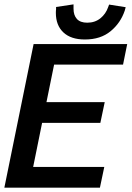

<svg xmlns="http://www.w3.org/2000/svg" viewBox="-26 -860 603 880"><path d="M128 -658H557L538 -564H222L187 -392H454L434 -297H167L126 -95H452L432 0H-6ZM550 -827 546 -812Q527 -755 481 -717Q435 -679 363 -679Q299 -679 264.5 -711.5Q230 -744 230 -801Q230 -812 231 -817V-828L311 -840V-820Q311 -790 326.5 -773Q342 -756 374 -756Q409 -756 434 -776Q459 -796 470 -828L474 -839Z"/></svg>

Font: Codetta
Style: Bold Italic
Weight: 700
Italic angle: -11°
Designer: Ulrich Proeller
Foundry: PROSA GmbH
Version: Version 2.00;September 29, 2018;FontCreator 11.5.0.2427 64-b